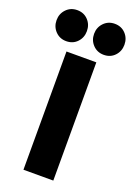

<svg xmlns="http://www.w3.org/2000/svg" viewBox="-226 -1016 758 1082"><g transform="rotate(20 153.5 -474.5)"><path d="M63 0V-709H242V0ZM41 -763Q2 -763 -24 -790Q-50 -817 -50 -856Q-50 -895 -24 -922Q2 -949 41 -949Q81 -949 106.5 -922Q132 -895 132 -856Q132 -817 106.5 -790Q81 -763 41 -763ZM266 -763Q227 -763 201 -790Q175 -817 175 -856Q175 -895 201 -922Q227 -949 266 -949Q306 -949 331.5 -922Q357 -895 357 -856Q357 -817 331.5 -790Q306 -763 266 -763Z"/></g></svg>

Font: Outfit ExtraBold
Style: Regular
Weight: 800
Designer: Rodrigo Fuenzalida
Foundry: fragTYPE
Version: Version 1.100;gftools[0.9.27]